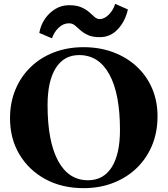

<svg xmlns="http://www.w3.org/2000/svg" viewBox="-20 -961 870 997"><path d="M414 16Q302 16 216 -30.5Q130 -77 81 -159Q32 -241 32 -347Q32 -428 60 -495.5Q88 -563 139 -612.5Q190 -662 260 -689Q330 -716 414 -716Q498 -716 568.5 -689.5Q639 -663 690.5 -615Q742 -567 770 -501.5Q798 -436 798 -357Q798 -275 770 -207Q742 -139 690.5 -89Q639 -39 568.5 -11.5Q498 16 414 16ZM437 -25Q517 -25 560 -92.5Q603 -160 603 -286Q603 -474 548 -574.5Q493 -675 391 -675Q312 -675 269.5 -607.5Q227 -540 227 -415Q227 -227 281.5 -126Q336 -25 437 -25ZM184 -790Q191 -830 213 -862.5Q235 -895 267.5 -914.5Q300 -934 338 -934Q378 -934 402.5 -923Q427 -912 443 -898Q459 -884 471 -873Q483 -862 498 -862Q522 -862 545 -885Q568 -908 578 -941L644 -912Q631 -852 592.5 -810Q554 -768 498 -768Q460 -768 436.5 -779Q413 -790 397.5 -804Q382 -818 369 -829Q356 -840 338 -840Q309 -840 285 -817.5Q261 -795 250 -762Z"/></svg>

Font: Wittgenstein Black
Style: Regular
Weight: 900
Designer: Jörg Drees
Foundry: Jörg Drees
Version: Version 1.303; ttfautohint (v1.8.4.7-5d5b)